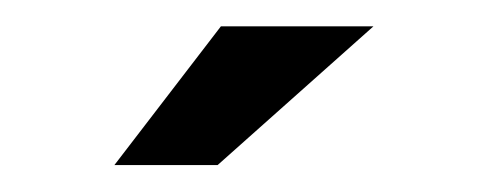

<svg xmlns="http://www.w3.org/2000/svg" viewBox="-20 -730 375 146"><path d="M67 -604.5H145.5L264 -710H148Z"/></svg>

Font: Anybody
Style: Bold
Weight: 700
Designer: Tyler Finck
Foundry: Etcetera Type Company
Version: Version 1.110